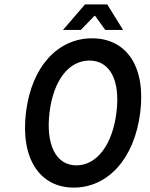

<svg xmlns="http://www.w3.org/2000/svg" viewBox="-20 -840 681 872"><path d="M315 12C469 12 591 -118 617 -330C643 -541 552 -666 398 -666C245 -666 124 -541 98 -330C72 -118 162 12 315 12ZM327 -89C234 -89 187 -183 205 -330C223 -476 293 -565 386 -565C479 -565 527 -476 509 -330C491 -183 420 -89 327 -89ZM347 -704 409 -768H412L458 -704H539L467 -820H366L266 -704Z"/></svg>

Font: Falling Sky
Style: CondObl
Weight: 400
Designer: Paul D. Hunt
Foundry: Adobe Systems Incorporated
Version: Version 1.02